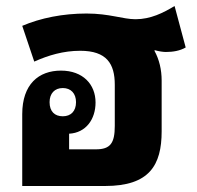

<svg xmlns="http://www.w3.org/2000/svg" viewBox="-20 -619 655 639"><path d="M518 -351C518 -387 510 -421 494 -450L495 -452C509 -448 523 -446 532 -446C556 -446 579 -450 598 -461L561 -599C523 -576 481 -555 431 -555C389 -555 344 -574 268 -574C189 -574 115 -559 54 -533L94 -414C141 -435 191 -450 247 -450C335 -450 362 -407 362 -337V-200C362 -142 347 -122 299 -122H210V-174C266 -177 298 -222 298 -278C298 -338 256 -384 183 -384C109 -384 54 -339 54 -239V0H330C477 0 518 -69 518 -182ZM189 -232C162 -232 145 -248 145 -279C145 -308 162 -326 189 -326C216 -326 233 -308 233 -279C233 -249 216 -232 189 -232Z"/></svg>

Font: Noto Sans Thai Looped SemiCondensed ExtraBold
Style: Regular
Weight: 800
Width: 4
Designer: Sasikarn Vongin, Ben Mitchell
Foundry: The Fontpad Ltd
Version: Version 1.001